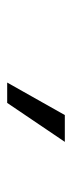

<svg xmlns="http://www.w3.org/2000/svg" viewBox="148 -970 201 537"><g transform="rotate(90 248.5 -701.5)"><path d="M210.9 -621.1H267.8L376.8 -782.3H301.8Z"/></g></svg>

Font: TID UI Light
Style: Regular
Weight: 300
Designer: The TID Project Authors
Foundry: Bakken & Bæck
Version: Version 1.001;hotconv 1.0.109;makeotfexe 2.5.65596